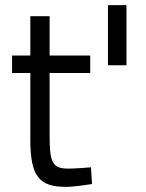

<svg xmlns="http://www.w3.org/2000/svg" viewBox="-20 -716 568 747"><path d="M331 -432V-500H173V-653H98V-500H27V-432H98V-172C98 -28 134 11 237 11C272 11 338 0 338 0L334 -65C334 -65 273 -60 245 -60C179 -60 173 -90 173 -199V-432ZM472 -696H400V-462H472Z"/></svg>

Font: TitilliumText22L
Style: 400 wt
Weight: 400
Designer: Campivisivi
Foundry: Campivisivi
Version: 1.000